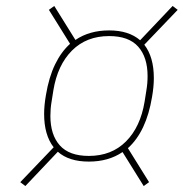

<svg xmlns="http://www.w3.org/2000/svg" viewBox="-20 -671 640 644"><path d="M278 -129Q211 -129 174 -162L65 -47L48 -60L160 -177Q128 -218 128 -289Q128 -317 134 -352Q144 -412 164.5 -454.5Q185 -497 215 -524L144 -638L162 -651L233 -537Q280 -569 346 -569Q412 -569 450 -536L559 -651L576 -638L464 -521Q496 -480 496 -409Q496 -380 490 -346Q471 -230 409 -174L480 -60L462 -47L391 -161Q344 -129 278 -129ZM278 -148Q354 -148 402.5 -196.5Q451 -245 465 -330L471 -368Q475 -391 475 -416Q475 -479 443.5 -514.5Q412 -550 346 -550Q270 -550 221.5 -501.5Q173 -453 159 -368L153 -330Q149 -307 149 -282Q149 -219 180.5 -183.5Q212 -148 278 -148Z"/></svg>

Font: IBM Plex Mono Thin
Style: Italic
Weight: 100
Italic angle: -9°
Monospace: yes
Designer: Mike Abbink, Paul van der Laan, Pieter van Rosmalen
Foundry: Bold Monday
Version: Version 2.3